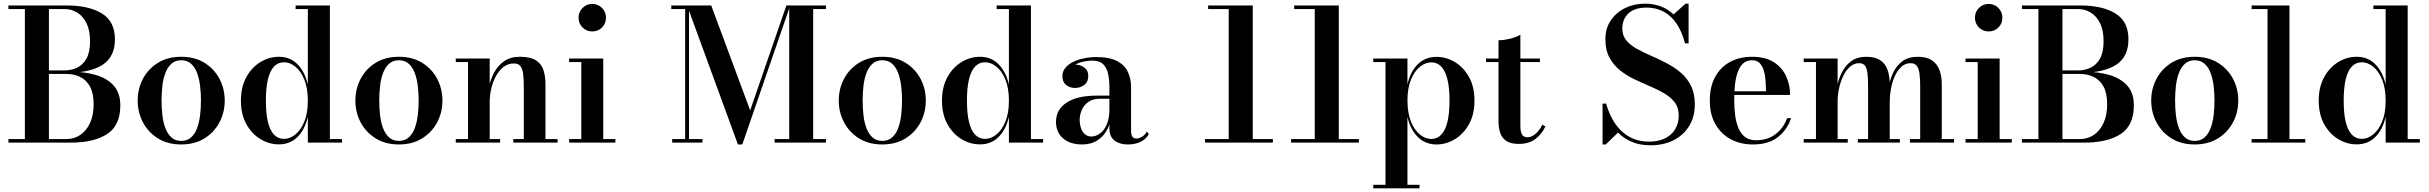

<svg xmlns="http://www.w3.org/2000/svg" viewBox="-20 -780 13282 1050"><path d="M26 0V-19.5H344Q385.5 -19.5 419.2 -42.2Q453 -65 472.5 -107.8Q492 -150.5 492 -210Q492 -269.5 472.5 -305.8Q453 -342 419.2 -358.8Q385.5 -375.5 344 -375.5H230V-388H366.5Q441.5 -388 503.2 -370.2Q565 -352.5 601.5 -312.2Q638 -272 638 -204Q638 -94 566 -47Q494 0 366.5 0ZM116 -8.5V-741.5H247.5V-8.5ZM230 -382V-395H334Q370.5 -395 402.2 -410.2Q434 -425.5 453.2 -460.2Q472.5 -495 472.5 -554.5Q472.5 -614 453.2 -653Q434 -692 402.2 -711.2Q370.5 -730.5 334 -730.5H26V-750H346.5Q466.5 -750 537.5 -706.2Q608.5 -662.5 608.5 -565Q608.5 -469.5 541.2 -425.8Q474 -382 346.5 -382Z M971 10Q897.5 10 844.2 -23Q791 -56 762 -110.5Q733 -165 733 -230Q733 -295 762 -349.5Q791 -404 844.2 -436.8Q897.5 -469.5 971 -469.5Q1044.5 -469.5 1097.8 -436.8Q1151 -404 1180 -349.5Q1209 -295 1209 -230Q1209 -165 1180 -110.5Q1151 -56 1097.8 -23Q1044.5 10 971 10ZM971 -9.5Q1003.5 -9.5 1024.8 -28.5Q1046 -47.5 1057.8 -79Q1069.5 -110.5 1074.2 -150Q1079 -189.5 1079 -230Q1079 -271 1074.2 -310.2Q1069.5 -349.5 1057.8 -381Q1046 -412.5 1024.8 -431.5Q1003.5 -450.5 971 -450.5Q938.5 -450.5 917.5 -431.5Q896.5 -412.5 884.5 -381Q872.5 -349.5 868 -310.2Q863.5 -271 863.5 -230Q863.5 -189.5 868 -150Q872.5 -110.5 884.5 -79Q896.5 -47.5 917.5 -28.5Q938.5 -9.5 971 -9.5Z M1505 9.5Q1452 9.5 1404.5 -19Q1357 -47.5 1327.2 -101Q1297.5 -154.5 1297.5 -229.5Q1297.5 -304.5 1327.2 -358.2Q1357 -412 1404.5 -440.8Q1452 -469.5 1505 -469.5Q1566 -469.5 1606.5 -429Q1647 -388.5 1663.5 -318V-730.5H1596.5V-750H1784V-19.5H1850.5V0H1663.5V-141Q1647 -70.5 1606.5 -30.5Q1566 9.5 1505 9.5ZM1533 -20.5Q1565.5 -20.5 1595.5 -44.8Q1625.5 -69 1644.5 -115.5Q1663.5 -162 1663.5 -229.5Q1663.5 -297 1644.5 -344Q1625.5 -391 1595.5 -415.2Q1565.5 -439.5 1533 -439.5Q1500.5 -439.5 1478.2 -415.8Q1456 -392 1445 -345.5Q1434 -299 1434 -229.5Q1434 -160 1445 -113.8Q1456 -67.5 1478.2 -44Q1500.5 -20.5 1533 -20.5Z M2161.5 10Q2088 10 2034.8 -23Q1981.5 -56 1952.5 -110.5Q1923.5 -165 1923.5 -230Q1923.5 -295 1952.5 -349.5Q1981.5 -404 2034.8 -436.8Q2088 -469.5 2161.5 -469.5Q2235 -469.5 2288.2 -436.8Q2341.5 -404 2370.5 -349.5Q2399.5 -295 2399.5 -230Q2399.5 -165 2370.5 -110.5Q2341.5 -56 2288.2 -23Q2235 10 2161.5 10ZM2161.5 -9.5Q2194 -9.5 2215.2 -28.5Q2236.5 -47.5 2248.2 -79Q2260 -110.5 2264.8 -150Q2269.5 -189.5 2269.5 -230Q2269.5 -271 2264.8 -310.2Q2260 -349.5 2248.2 -381Q2236.5 -412.5 2215.2 -431.5Q2194 -450.5 2161.5 -450.5Q2129 -450.5 2108 -431.5Q2087 -412.5 2075 -381Q2063 -349.5 2058.5 -310.2Q2054 -271 2054 -230Q2054 -189.5 2058.5 -150Q2063 -110.5 2075 -79Q2087 -47.5 2108 -28.5Q2129 -9.5 2161.5 -9.5Z M2658 -460V-19.5H2715V0H2472.5V-19.5H2539.5V-440.5H2472.5V-460ZM2963 -319.5V-19.5H3029.5V0H2787V-19.5H2844.5V-306Q2844.5 -348 2840.8 -376.2Q2837 -404.5 2825.8 -418.8Q2814.5 -433 2791 -433Q2757.5 -433 2732.8 -413.2Q2708 -393.5 2691.2 -362Q2674.5 -330.5 2666.2 -293.8Q2658 -257 2658 -224L2644 -222Q2644 -257 2652.5 -299.2Q2661 -341.5 2681 -380.5Q2701 -419.5 2735.8 -444.5Q2770.5 -469.5 2824 -469.5Q2881 -469.5 2911 -450Q2941 -430.5 2952 -396.8Q2963 -363 2963 -319.5Z M3219 -608Q3187.5 -608 3165.8 -629.8Q3144 -651.5 3144 -683.5Q3144 -714.5 3165.8 -736.5Q3187.5 -758.5 3219 -758.5Q3250.5 -758.5 3272.2 -736.5Q3294 -714.5 3294 -683.5Q3294 -651.5 3272.5 -629.8Q3251 -608 3219 -608ZM3279 -460V-19.5H3345.5V0H3092.5V-19.5H3159V-440.5H3092.5V-460Z M4015.5 10 3737.5 -750H3869.5L4082.5 -176.5L4280.5 -750H4301.5L4039.5 10ZM3748 -750V-19.5H3821.5V0H3656V-19.5H3727V-730.5H3651V-750ZM4497 -750V-730.5H4427V-19.5H4497V0H4216V-19.5H4296V-750Z M4805 10Q4731.5 10 4678.2 -23Q4625 -56 4596 -110.5Q4567 -165 4567 -230Q4567 -295 4596 -349.5Q4625 -404 4678.2 -436.8Q4731.5 -469.5 4805 -469.5Q4878.5 -469.5 4931.8 -436.8Q4985 -404 5014 -349.5Q5043 -295 5043 -230Q5043 -165 5014 -110.5Q4985 -56 4931.8 -23Q4878.5 10 4805 10ZM4805 -9.5Q4837.5 -9.5 4858.8 -28.5Q4880 -47.5 4891.8 -79Q4903.5 -110.5 4908.2 -150Q4913 -189.5 4913 -230Q4913 -271 4908.2 -310.2Q4903.5 -349.5 4891.8 -381Q4880 -412.5 4858.8 -431.5Q4837.5 -450.5 4805 -450.5Q4772.5 -450.5 4751.5 -431.5Q4730.5 -412.5 4718.5 -381Q4706.5 -349.5 4702 -310.2Q4697.5 -271 4697.5 -230Q4697.5 -189.5 4702 -150Q4706.5 -110.5 4718.5 -79Q4730.5 -47.5 4751.5 -28.5Q4772.5 -9.5 4805 -9.5Z M5339 9.5Q5286 9.5 5238.5 -19Q5191 -47.5 5161.2 -101Q5131.5 -154.5 5131.5 -229.5Q5131.5 -304.5 5161.2 -358.2Q5191 -412 5238.5 -440.8Q5286 -469.5 5339 -469.5Q5400 -469.5 5440.5 -429Q5481 -388.5 5497.5 -318V-730.5H5430.5V-750H5618V-19.5H5684.5V0H5497.5V-141Q5481 -70.5 5440.5 -30.5Q5400 9.5 5339 9.5ZM5367 -20.5Q5399.5 -20.5 5429.5 -44.8Q5459.5 -69 5478.5 -115.5Q5497.5 -162 5497.5 -229.5Q5497.5 -297 5478.5 -344Q5459.5 -391 5429.5 -415.2Q5399.5 -439.5 5367 -439.5Q5334.5 -439.5 5312.2 -415.8Q5290 -392 5279 -345.5Q5268 -299 5268 -229.5Q5268 -160 5279 -113.8Q5290 -67.5 5312.2 -44Q5334.5 -20.5 5367 -20.5Z M6149 10Q6120.5 10 6097.2 1.2Q6074 -7.5 6060.5 -27Q6047 -46.5 6047 -78V-304.5Q6047 -340.5 6040.5 -373.5Q6034 -406.5 6014.2 -427.5Q5994.5 -448.5 5954.5 -448.5Q5932.5 -448.5 5908.2 -443.8Q5884 -439 5862.8 -428.5Q5841.5 -418 5828 -402Q5814.5 -386 5814.5 -363H5791Q5791 -392 5811.8 -409.5Q5832.5 -427 5859.5 -427Q5887.5 -427 5909.5 -411Q5931.5 -395 5931.5 -365Q5931.5 -331.5 5909 -315.2Q5886.5 -299 5859.5 -299Q5829.5 -299 5809.8 -315.8Q5790 -332.5 5790 -363Q5790 -389 5806 -408.8Q5822 -428.5 5848.8 -441.5Q5875.5 -454.5 5908.5 -461.2Q5941.5 -468 5975.5 -468Q6049 -468 6090.2 -445.5Q6131.5 -423 6148.5 -385.8Q6165.5 -348.5 6165.5 -304.5V-62Q6165.5 -45.5 6171.8 -34Q6178 -22.5 6196.5 -22.5Q6209 -22.5 6225.8 -32.5Q6242.5 -42.5 6252 -61L6262.5 -46.5Q6249 -20.5 6219.2 -5.2Q6189.5 10 6149 10ZM5897.5 10Q5832.5 10 5793.8 -23.2Q5755 -56.5 5755 -113.5Q5755 -180.5 5812.8 -218.8Q5870.5 -257 5977 -257H6093.5V-240H5996Q5956 -240 5931.5 -222.2Q5907 -204.5 5895.8 -178Q5884.5 -151.5 5884.5 -125.5Q5884.5 -101.5 5891.2 -80.8Q5898 -60 5912.2 -46.8Q5926.5 -33.5 5949 -33.5Q5972.5 -33.5 5995.2 -49.8Q6018 -66 6032.5 -99Q6047 -132 6047 -182.5H6059Q6059 -124.5 6039.8 -81.2Q6020.5 -38 5984.2 -14Q5948 10 5897.5 10Z M6699.5 -5.5V-730.5H6587V-750H6831V-5.5ZM6570 0V-19.5H6941V0Z M7170 -5.5V-730.5H7057.5V-750H7301.5V-5.5ZM7040.5 0V-19.5H7411.5V0Z M7490 250V230.5H7557V-440.5H7490V-460H7677V-318.5Q7693 -389 7734 -429Q7775 -469 7836 -469Q7889 -469 7936.5 -440.5Q7984 -412 8013.8 -358.5Q8043.5 -305 8043.5 -230Q8043.5 -155 8013.8 -101.2Q7984 -47.5 7936.5 -18.8Q7889 10 7836 10Q7775 10 7734 -30.5Q7693 -71 7677 -141V230.5H7743V250ZM7808 -20Q7840 -20 7862.2 -43.8Q7884.5 -67.5 7895.8 -114Q7907 -160.5 7907 -230Q7907 -299.5 7895.8 -345.8Q7884.5 -392 7862.2 -415.5Q7840 -439 7808 -439Q7775 -439 7745 -414.8Q7715 -390.5 7696 -344Q7677 -297.5 7677 -230Q7677 -162.5 7696 -115.5Q7715 -68.5 7745 -44.2Q7775 -20 7808 -20Z M8285.5 7Q8240 7 8216.2 -10Q8192.5 -27 8183.8 -54.8Q8175 -82.5 8175 -114.5V-560Q8204.5 -560 8238.8 -568.5Q8273 -577 8294.5 -590V-95.5Q8294.5 -58 8303.8 -43.8Q8313 -29.5 8334 -29.5Q8356.5 -29.5 8378.5 -49Q8400.5 -68.5 8414.5 -98.5L8431.5 -89Q8412 -46.5 8376.8 -19.8Q8341.5 7 8285.5 7ZM8106.5 -440.5V-460H8401.5V-440.5Z M9007 14.5Q8948 14.5 8903.8 -4.2Q8859.5 -23 8828.5 -55L8761.5 10H8744V-213.5H8763.5Q8775 -172.5 8794.2 -135.2Q8813.5 -98 8842 -68.8Q8870.5 -39.5 8909.5 -22.5Q8948.5 -5.5 8999 -5.5Q9048.5 -5.5 9084.8 -23Q9121 -40.5 9140.8 -72.8Q9160.5 -105 9160.5 -149.5Q9160.5 -191.5 9138.8 -220Q9117 -248.5 9081.2 -269.5Q9045.5 -290.5 9002.8 -308.5Q8960 -326.5 8917.2 -347Q8874.5 -367.5 8839 -396Q8803.5 -424.5 8781.5 -465.5Q8759.5 -506.5 8759.5 -566Q8759.5 -625.5 8789.5 -669.2Q8819.5 -713 8868.5 -736.5Q8917.5 -760 8976 -760Q9022.5 -760 9062 -745.2Q9101.5 -730.5 9132 -701L9198 -760H9214.5V-542.5H9195Q9179 -605.5 9149.5 -649.5Q9120 -693.5 9078.5 -716Q9037 -738.5 8984 -738.5Q8920 -738.5 8886 -707Q8852 -675.5 8852 -624Q8852 -586 8873.5 -559.8Q8895 -533.5 8930.2 -513.8Q8965.5 -494 9007.8 -475.8Q9050 -457.5 9092.5 -435.5Q9135 -413.5 9170.2 -384Q9205.5 -354.5 9227 -312Q9248.5 -269.5 9248.5 -209Q9248.5 -141 9217.5 -90.8Q9186.5 -40.5 9132 -13Q9077.5 14.5 9007 14.5Z M9566.5 10Q9499 10 9445.8 -18.2Q9392.5 -46.5 9361.5 -100Q9330.5 -153.5 9330.5 -230Q9330.5 -306.5 9360 -360Q9389.5 -413.5 9441.5 -441.5Q9493.5 -469.5 9561.5 -469.5Q9634.5 -469.5 9680.2 -440.2Q9726 -411 9747.8 -363.2Q9769.5 -315.5 9769.5 -261H9397.5V-281H9638Q9637.5 -308.5 9635.5 -338.2Q9633.5 -368 9626 -393.5Q9618.5 -419 9603.2 -434.8Q9588 -450.5 9561.5 -450.5Q9532 -450.5 9513 -433.2Q9494 -416 9483.2 -386Q9472.5 -356 9468.2 -317.5Q9464 -279 9464 -236Q9464 -189.5 9469.2 -149.2Q9474.5 -109 9487.5 -78.5Q9500.5 -48 9523.8 -30.5Q9547 -13 9583 -13Q9648 -13 9691.2 -47.2Q9734.5 -81.5 9753.5 -134H9775Q9755.5 -72.5 9704.2 -31.2Q9653 10 9566.5 10Z M10029.5 -460V-19.5H10085V0H9844V-19.5H9911V-440.5H9844V-460ZM10314.5 -319.5V-19.5H10370V0H10140V-19.5H10196V-308.5Q10196 -350.5 10192.8 -378.8Q10189.5 -407 10179 -420.8Q10168.5 -434.5 10147.5 -434.5Q10119 -434.5 10096.8 -414.8Q10074.5 -395 10059.5 -363.2Q10044.5 -331.5 10037 -295.2Q10029.5 -259 10029.5 -226.5L10017.5 -224.5Q10017.5 -259 10025.2 -301.2Q10033 -343.5 10051.8 -382Q10070.5 -420.5 10103.2 -445Q10136 -469.5 10186.5 -469.5Q10235.5 -469.5 10263.5 -450Q10291.5 -430.5 10303 -396.8Q10314.5 -363 10314.5 -319.5ZM10599 -319.5V-19.5H10666V0H10425V-19.5H10481V-308.5Q10481 -350.5 10477 -378.8Q10473 -407 10461.8 -420.8Q10450.5 -434.5 10429 -434.5Q10399.5 -434.5 10378 -414.8Q10356.5 -395 10342.2 -363.2Q10328 -331.5 10321.2 -295.2Q10314.5 -259 10314.5 -226.5L10302 -224.5Q10302 -259 10308.5 -301.2Q10315 -343.5 10333 -382Q10351 -420.5 10383.5 -445Q10416 -469.5 10467.5 -469.5Q10517 -469.5 10545.5 -450Q10574 -430.5 10586.5 -396.8Q10599 -363 10599 -319.5Z M10855.5 -608Q10824 -608 10802.2 -629.8Q10780.5 -651.5 10780.5 -683.5Q10780.5 -714.5 10802.2 -736.5Q10824 -758.5 10855.5 -758.5Q10887 -758.5 10908.8 -736.5Q10930.5 -714.5 10930.5 -683.5Q10930.5 -651.5 10909 -629.8Q10887.5 -608 10855.5 -608ZM10915.5 -460V-19.5H10982V0H10729V-19.5H10795.5V-440.5H10729V-460Z M11037.5 0V-19.5H11355.5Q11397 -19.5 11430.8 -42.2Q11464.5 -65 11484 -107.8Q11503.5 -150.5 11503.5 -210Q11503.5 -269.5 11484 -305.8Q11464.5 -342 11430.8 -358.8Q11397 -375.5 11355.5 -375.5H11241.5V-388H11378Q11453 -388 11514.8 -370.2Q11576.5 -352.5 11613 -312.2Q11649.5 -272 11649.5 -204Q11649.5 -94 11577.5 -47Q11505.5 0 11378 0ZM11127.5 -8.5V-741.5H11259V-8.5ZM11241.5 -382V-395H11345.5Q11382 -395 11413.8 -410.2Q11445.5 -425.5 11464.8 -460.2Q11484 -495 11484 -554.5Q11484 -614 11464.8 -653Q11445.5 -692 11413.8 -711.2Q11382 -730.5 11345.5 -730.5H11037.5V-750H11358Q11478 -750 11549 -706.2Q11620 -662.5 11620 -565Q11620 -469.5 11552.8 -425.8Q11485.5 -382 11358 -382Z M11982.5 10Q11909 10 11855.8 -23Q11802.5 -56 11773.5 -110.5Q11744.5 -165 11744.5 -230Q11744.5 -295 11773.5 -349.5Q11802.5 -404 11855.8 -436.8Q11909 -469.5 11982.5 -469.5Q12056 -469.5 12109.2 -436.8Q12162.5 -404 12191.5 -349.5Q12220.5 -295 12220.5 -230Q12220.5 -165 12191.5 -110.5Q12162.5 -56 12109.2 -23Q12056 10 11982.5 10ZM11982.5 -9.5Q12015 -9.5 12036.2 -28.5Q12057.5 -47.5 12069.2 -79Q12081 -110.5 12085.8 -150Q12090.5 -189.5 12090.5 -230Q12090.5 -271 12085.8 -310.2Q12081 -349.5 12069.2 -381Q12057.5 -412.5 12036.2 -431.5Q12015 -450.5 11982.5 -450.5Q11950 -450.5 11929 -431.5Q11908 -412.5 11896 -381Q11884 -349.5 11879.5 -310.2Q11875 -271 11875 -230Q11875 -189.5 11879.5 -150Q11884 -110.5 11896 -79Q11908 -47.5 11929 -28.5Q11950 -9.5 11982.5 -9.5Z M12500.5 -750V-19.5H12587V0H12293.5V-19.5H12380.5V-730.5H12293.5V-750Z M12868 9.5Q12815 9.5 12767.5 -19Q12720 -47.5 12690.2 -101Q12660.5 -154.5 12660.5 -229.5Q12660.5 -304.5 12690.2 -358.2Q12720 -412 12767.5 -440.8Q12815 -469.5 12868 -469.5Q12929 -469.5 12969.5 -429Q13010 -388.5 13026.5 -318V-730.5H12959.5V-750H13147V-19.5H13213.5V0H13026.5V-141Q13010 -70.5 12969.5 -30.5Q12929 9.5 12868 9.5ZM12896 -20.5Q12928.5 -20.5 12958.5 -44.8Q12988.5 -69 13007.5 -115.5Q13026.5 -162 13026.5 -229.5Q13026.5 -297 13007.5 -344Q12988.5 -391 12958.5 -415.2Q12928.5 -439.5 12896 -439.5Q12863.5 -439.5 12841.2 -415.8Q12819 -392 12808 -345.5Q12797 -299 12797 -229.5Q12797 -160 12808 -113.8Q12819 -67.5 12841.2 -44Q12863.5 -20.5 12896 -20.5Z"/></svg>

Font: Bodoni Moda 11pt SemiBold
Style: Regular
Weight: 600
Designer: Owen Earl
Foundry: indestructible type
Version: Version 2.004